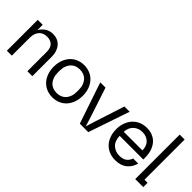

<svg xmlns="http://www.w3.org/2000/svg" viewBox="50 -1454 2198 2198"><g transform="rotate(45 1149.0 -355.0)"><path d="M61 -500H141V-415Q167 -457 206 -483.5Q245 -510 301 -510Q339 -510 370.5 -497Q402 -484 424.5 -459Q447 -434 460 -398Q473 -362 473 -317V0H393V-314Q393 -377 361.5 -408.5Q330 -440 275 -440Q247 -440 222.5 -431.5Q198 -423 180 -404.5Q162 -386 151.5 -357.5Q141 -329 141 -289V0H61Z M805 10Q752 10 708.5 -9Q665 -28 634 -62.5Q603 -97 586 -145Q569 -193 569 -250Q569 -307 586 -355Q603 -403 634 -437.5Q665 -472 708.5 -491Q752 -510 805 -510Q858 -510 901.5 -491Q945 -472 976 -437.5Q1007 -403 1024 -355Q1041 -307 1041 -250Q1041 -193 1024 -145Q1007 -97 976 -62.5Q945 -28 901.5 -9Q858 10 805 10ZM650 -235Q650 -192 662 -159Q674 -126 694.5 -104Q715 -82 743.5 -71Q772 -60 805 -60Q838 -60 866.5 -71Q895 -82 915.5 -104Q936 -126 948 -159Q960 -192 960 -235V-265Q960 -308 948 -341Q936 -374 915.5 -396Q895 -418 866.5 -429Q838 -440 805 -440Q772 -440 743.5 -429Q715 -418 694.5 -396Q674 -374 662 -341Q650 -308 650 -265Z M1073 -500H1158L1275 -145L1311 -29H1313L1349 -145L1464 -500H1549L1379 0H1242Z M1823 10Q1768 10 1723 -9Q1678 -28 1646.5 -62.5Q1615 -97 1598 -145Q1581 -193 1581 -250Q1581 -307 1598.5 -355Q1616 -403 1647.5 -437.5Q1679 -472 1723 -491Q1767 -510 1821 -510Q1871 -510 1912.5 -493Q1954 -476 1983.5 -443Q2013 -410 2029.5 -361.5Q2046 -313 2046 -250V-224H1663Q1665 -144 1709.5 -102Q1754 -60 1823 -60Q1881 -60 1913 -86.5Q1945 -113 1955 -150H2037Q2021 -80 1966 -35Q1911 10 1823 10ZM1965 -290Q1965 -362 1923.5 -401Q1882 -440 1818 -440Q1755 -440 1711.5 -401Q1668 -362 1663 -290Z M2139 -720H2219V-70H2269V0H2139Z"/></g></svg>

Font: CyStack Display
Style: Regular
Weight: 400
Designer: Weizhong Zhang
Foundry: 本地遙控
Version: Version 1.000;Glyphs 3.1.2 (3151)